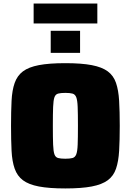

<svg xmlns="http://www.w3.org/2000/svg" viewBox="-20 -1051 735 1079"><path d="M347 8Q256 8 198.5 -3Q141 -14 109 -38Q77 -62 62.5 -103Q48 -144 45 -203.5Q42 -263 42 -344Q42 -425 45 -484.5Q48 -544 62.5 -585Q77 -626 109 -650Q141 -674 198.5 -685Q256 -696 347 -696Q438 -696 495.5 -685Q553 -674 585.5 -650Q618 -626 632 -585Q646 -544 649.5 -484.5Q653 -425 653 -344Q653 -263 649.5 -203.5Q646 -144 632 -103Q618 -62 585.5 -38Q553 -14 495.5 -3Q438 8 347 8ZM347 -159Q373 -159 387.5 -163Q402 -167 408.5 -183.5Q415 -200 416.5 -238Q418 -276 418 -344Q418 -412 416.5 -450Q415 -488 408.5 -504.5Q402 -521 387.5 -525Q373 -529 347 -529Q321 -529 306.5 -525Q292 -521 286 -504.5Q280 -488 278.5 -450Q277 -412 277 -344Q277 -276 278.5 -238Q280 -200 286 -183.5Q292 -167 306.5 -163Q321 -159 347 -159ZM265 -754V-878H430V-754ZM169 -919V-1031H527V-919Z"/></svg>

Font: Saira Black
Style: Regular
Weight: 900
Designer: Hector Gatti with collaboration of the Omnibus-Type team
Foundry: Omnibus-Type
Version: Version 1.100; ttfautohint (v1.8.3)